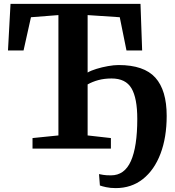

<svg xmlns="http://www.w3.org/2000/svg" viewBox="-20 -763 901 986"><path d="M574.5 203Q546.5 203 524.8 198.2Q503 193.5 493 189.5L488.5 131Q496 132.5 509.8 135Q523.5 137.5 550 137.5Q619.5 137.5 652.2 64Q685 -9.5 685 -152Q685 -259 655.2 -309.5Q625.5 -360 553 -360Q516 -360 485.5 -351.8Q455 -343.5 430 -329.5V-67.5L549.5 -54V0H147V-54L280 -67.5V-685.5L139 -674.5L101 -504H21L34 -743H701.5L710 -504H629.5L595 -674.5L430 -685.5V-390.5Q446.5 -400.5 475 -409.2Q503.5 -418 534.5 -423.5Q565.5 -429 589 -429Q719.5 -429 777.8 -364.2Q836 -299.5 836 -168Q836 -57 804.2 26.5Q772.5 110 713.8 156.5Q655 203 574.5 203Z"/></svg>

Font: Merriweather Text Regular
Style: Bold
Weight: 700
Designer: Eben Sorkin
Foundry: Eben Sorkin
Version: Version 2.100; ttfautohint (v1.7.19-72a1) -l 8 -r 50 -G 200 